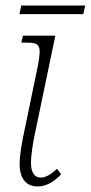

<svg xmlns="http://www.w3.org/2000/svg" viewBox="-20 -665 328 694"><path d="M50 -614H281L288 -645H57ZM116 9C148 9 178 -10 201 -35L186 -55C167 -37 147 -23 127 -23C107 -23 92 -39 92 -75C92 -110 100 -153 109 -195L180 -536H63L57 -511H75C126 -511 130 -500 117 -428L70 -201C60 -155 51 -108 51 -72C51 -17 77 9 116 9Z"/></svg>

Font: Noto Serif Condensed ExtraLight
Style: Italic
Weight: 200
Width: 3
Italic angle: -12°
Designer: Monotype Design Team
Foundry: Monotype Imaging Inc.
Version: Version 2.013